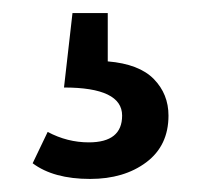

<svg xmlns="http://www.w3.org/2000/svg" viewBox="-20 -36 308 294"><path d="M145 -16V58Q193 62 215.5 85Q238 108 238 141Q238 187 204 212.5Q170 238 118 238Q62 238 30 214L53 166Q83 182 116 182Q167 182 167 141Q167 98 78 98L91 -16Z"/></svg>

Font: FiraGO Book
Style: Regular
Weight: 350
Designer: bBox Type
Foundry: bBox Type GmbH
Version: Version 1.001;PS 001.001;hotconv 1.0.88;makeotf.lib2.5.64775